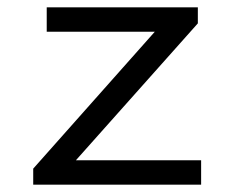

<svg xmlns="http://www.w3.org/2000/svg" viewBox="-20 -506 640 526"><path d="M71 0H531V-67H188L522 -442V-486H108V-419H404L71 -44Z"/></svg>

Font: Hasklig
Style: Regular
Weight: 400
Monospace: yes
Designer: Paul D. Hunt, Teo Tuominen
Foundry: Adobe Systems Incorporated
Version: Version 2.030;PS 1.0;hotconv 16.6.51;makeotf.lib2.5.65220